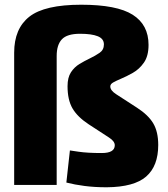

<svg xmlns="http://www.w3.org/2000/svg" viewBox="-20 -783 710 813"><path d="M266 -418Q266 -455 280.5 -477Q295 -499 316.5 -512Q338 -525 359 -535Q384 -547 402 -559.5Q420 -572 420 -595Q420 -619 394 -629.5Q368 -640 319 -640Q264 -640 242 -616.5Q220 -593 220 -546V0H40V-560Q40 -662 104.5 -712.5Q169 -763 324 -763Q475 -763 542 -720.5Q609 -678 609 -593Q609 -546 589.5 -518Q570 -490 542.5 -474.5Q515 -459 491 -449Q472 -441 459.5 -434Q447 -427 447 -417Q447 -400 472 -384L560 -327Q608 -296 629 -260.5Q650 -225 650 -169Q650 -80 599 -35.5Q548 9 432 10Q381 10 338.5 4.5Q296 -1 261 -10L276 -146Q276 -146 313 -140.5Q350 -135 411 -135Q466 -135 466 -168Q466 -185 441 -201L355 -257Q308 -288 287 -324Q266 -360 266 -418Z"/></svg>

Font: Protest Strike
Style: Regular
Weight: 400
Designer: Octavio Pardo
Foundry: Ashler Design
Version: Version 2.005; ttfautohint (v1.8.4.7-5d5b)